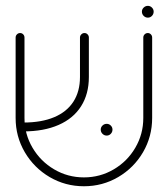

<svg xmlns="http://www.w3.org/2000/svg" viewBox="-20 -637 581 665"><path d="M34.1 -228.5V-507Q34.1 -513.3 38.7 -518Q43.3 -522.6 49.6 -522.6Q55.9 -522.6 60.4 -518Q64.8 -513.3 64.8 -507V-228.5Q64.8 -172.6 92.6 -125.4Q120.4 -78.1 167.6 -50.4Q214.8 -22.6 270.7 -22.6Q326.7 -22.6 373.9 -50.4Q421.1 -78.1 448.7 -125.4Q476.3 -172.6 476.3 -228.5V-507Q476.3 -513.3 480.9 -518Q485.6 -522.6 491.9 -522.6Q498.1 -522.6 502.6 -518Q507 -513.3 507 -507V-228.5Q507 -164.1 475.4 -109.8Q443.7 -55.6 389.4 -23.7Q335.2 8.1 270.7 8.1Q206.3 8.1 152 -23.7Q97.8 -55.6 65.9 -109.8Q34.1 -164.1 34.1 -228.5ZM257 -370.4V-507Q257 -513.3 261.7 -518Q266.3 -522.6 272.6 -522.6Q278.9 -522.6 283.3 -518Q287.8 -513.3 287.8 -507V-370.4Q287.8 -311.5 260.9 -269.1Q234.1 -226.7 183 -204.3Q131.9 -181.9 61.1 -181.9V-212.6Q123.7 -212.6 167.6 -231.1Q211.5 -249.6 234.3 -285Q257 -320.4 257 -370.4ZM328.9 -188.1Q328.9 -196.3 335 -202.2Q341.1 -208.1 349.6 -208.1Q357.8 -208.1 363.7 -202.2Q369.6 -196.3 369.6 -188.1Q369.6 -179.6 363.7 -173.5Q357.8 -167.4 349.6 -167.4Q341.1 -167.4 335 -173.5Q328.9 -179.6 328.9 -188.1ZM471.5 -596.7Q471.5 -604.8 477.6 -610.7Q483.7 -616.7 492.2 -616.7Q500.4 -616.7 506.3 -610.7Q512.2 -604.8 512.2 -596.7Q512.2 -588.1 506.3 -582Q500.4 -575.9 492.2 -575.9Q483.7 -575.9 477.6 -582Q471.5 -588.1 471.5 -596.7Z"/></svg>

Font: 26F Galaxy Hebrew Ultra Light
Style: Regular
Weight: 200
Designer: C₂₉H₂₅N₃O₅
Version: Version 1.000